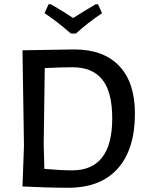

<svg xmlns="http://www.w3.org/2000/svg" viewBox="-20 -879 690 905"><path d="M442 -859 461 -817Q389 -768 338 -721H314Q254 -774 190 -817L209 -859H220Q285 -821 325 -794Q368 -822 431 -859ZM330 -646Q468 -646 542 -568Q616 -490 616 -344Q616 -175 535 -84.5Q454 6 302 6Q205 6 87 0H86L93 -193L86 -642H87ZM186 -202 189 -83Q268 -76 320 -76Q509 -76 509 -321Q509 -445 462.5 -503.5Q416 -562 322 -562Q269 -562 191 -558Z"/></svg>

Font: Alegreya Sans Medium
Style: Regular
Weight: 500
Designer: Juan Pablo del Peral
Foundry: Huerta Tipografica
Version: Version 2.007